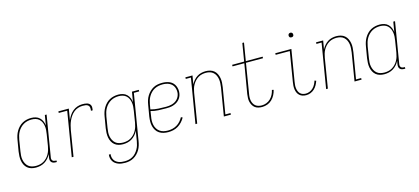

<svg xmlns="http://www.w3.org/2000/svg" viewBox="-71 -1326 4641 2129"><g transform="rotate(-15 2250.0 -261.0)"><path d="M189 8Q162 8 137 1Q112 -6 93 -22Q74 -38 62.5 -60.5Q51 -83 46.5 -108Q42 -133 43 -160Q44 -187 48 -213L70 -343Q74 -368 82 -392.5Q90 -417 103.5 -440Q117 -463 136 -482.5Q155 -502 178.5 -514.5Q202 -527 227 -532.5Q252 -538 278 -538Q305 -538 330 -530.5Q355 -523 373.5 -505.5Q392 -488 402 -464.5Q412 -441 415 -415L434 -530H454L376 -59Q374 -49 375.5 -39.5Q377 -30 383 -23Q389 -16 398 -13Q407 -10 417 -10H428V8H414Q400 8 387.5 4Q375 0 366.5 -9.5Q358 -19 356 -32Q354 -45 356 -59L363 -100Q351 -75 332.5 -54Q314 -33 290.5 -18.5Q267 -4 240.5 2Q214 8 189 8ZM195 -10Q217 -10 240 -15Q263 -20 283.5 -32Q304 -44 321 -62Q338 -80 349.5 -101Q361 -122 367.5 -144Q374 -166 378 -189L399 -319Q403 -342 404.5 -366Q406 -390 402.5 -413Q399 -436 389.5 -456.5Q380 -477 363.5 -492Q347 -507 324.5 -513.5Q302 -520 278 -520Q255 -520 232 -515Q209 -510 187.5 -498Q166 -486 148.5 -468Q131 -450 119 -429Q107 -408 100 -385.5Q93 -363 89 -340L68 -210Q64 -186 62.5 -162Q61 -138 65.5 -115Q70 -92 80.5 -71.5Q91 -51 108 -36.5Q125 -22 148 -16Q171 -10 195 -10Z M601 0 686 -512H589V-530H709L688 -404Q700 -431 716.5 -456Q733 -481 756.5 -500Q780 -519 808 -528.5Q836 -538 864 -538Q878 -538 892.5 -537Q907 -536 920 -532Q933 -528 943.5 -519.5Q954 -511 959 -498.5Q964 -486 963 -471.5Q962 -457 960 -443H940Q943 -460 941.5 -477.5Q940 -495 927.5 -505.5Q915 -516 898 -518Q881 -520 864 -520Q838 -520 811.5 -511.5Q785 -503 763.5 -485.5Q742 -468 726 -445Q710 -422 698.5 -396.5Q687 -371 680.5 -345.5Q674 -320 669 -294L621 0Z M1159 213Q1139 213 1118.5 210.5Q1098 208 1080 201Q1062 194 1046.5 182.5Q1031 171 1021 154.5Q1011 138 1007 118Q1003 98 1006 78H1026Q1023 96 1026.5 113Q1030 130 1038.5 144.5Q1047 159 1060.5 169Q1074 179 1090 185Q1106 191 1123.5 193Q1141 195 1159 195Q1182 195 1205 190Q1228 185 1249 173Q1270 161 1286.5 142.5Q1303 124 1315 103Q1327 82 1333.5 60Q1340 38 1344 15L1363 -100Q1351 -75 1332.5 -54Q1314 -33 1290.5 -18.5Q1267 -4 1240.5 2Q1214 8 1189 8Q1162 8 1137 1Q1112 -6 1093 -22Q1074 -38 1062.5 -60.5Q1051 -83 1046.5 -108Q1042 -133 1043 -160Q1044 -187 1048 -213L1070 -343Q1074 -368 1082 -392.5Q1090 -417 1103.5 -440Q1117 -463 1136 -482.5Q1155 -502 1178.5 -514.5Q1202 -527 1227 -532.5Q1252 -538 1278 -538Q1305 -538 1330 -530.5Q1355 -523 1373.5 -505.5Q1392 -488 1402 -464.5Q1412 -441 1415 -415L1434 -530H1512V-512H1451L1363 18Q1359 43 1351.5 67.5Q1344 92 1331 114.5Q1318 137 1299 156.5Q1280 176 1257 189Q1234 202 1209 207.5Q1184 213 1159 213ZM1195 -10Q1217 -10 1240 -15Q1263 -20 1283.5 -32Q1304 -44 1321 -62Q1338 -80 1349.5 -101Q1361 -122 1367.5 -144Q1374 -166 1378 -189L1399 -319Q1403 -342 1404.5 -366Q1406 -390 1402.5 -413Q1399 -436 1389.5 -456.5Q1380 -477 1363.5 -492Q1347 -507 1324.5 -513.5Q1302 -520 1278 -520Q1255 -520 1232 -515Q1209 -510 1187.5 -498Q1166 -486 1148.5 -468Q1131 -450 1119 -429Q1107 -408 1100 -385.5Q1093 -363 1089 -340L1068 -210Q1064 -186 1062.5 -162Q1061 -138 1065.5 -115Q1070 -92 1080.5 -71.5Q1091 -51 1108 -36.5Q1125 -22 1148 -16Q1171 -10 1195 -10Z M1709 8Q1681 8 1654.5 2Q1628 -4 1606 -18.5Q1584 -33 1570 -55.5Q1556 -78 1549.5 -103.5Q1543 -129 1543.5 -157Q1544 -185 1548 -213L1570 -343Q1574 -369 1582 -394Q1590 -419 1604 -442Q1618 -465 1638 -484.5Q1658 -504 1681.5 -516.5Q1705 -529 1731 -533.5Q1757 -538 1782 -538Q1805 -538 1827 -534Q1849 -530 1868.5 -521Q1888 -512 1903 -496.5Q1918 -481 1926.5 -461.5Q1935 -442 1938 -419.5Q1941 -397 1937 -375Q1934 -355 1925 -336.5Q1916 -318 1901.5 -303Q1887 -288 1869 -278Q1851 -268 1831.5 -262Q1812 -256 1792 -254.5Q1772 -253 1753 -253Q1708 -253 1663.5 -255Q1619 -257 1577 -269L1568 -210Q1563 -185 1562.5 -160Q1562 -135 1567.5 -111.5Q1573 -88 1585.5 -68Q1598 -48 1617 -34.5Q1636 -21 1660 -15.5Q1684 -10 1709 -10Q1735 -10 1761 -16Q1787 -22 1811 -36Q1835 -50 1853.5 -71Q1872 -92 1885 -116L1903 -108Q1889 -82 1868 -59Q1847 -36 1821 -20.5Q1795 -5 1766.5 1.5Q1738 8 1709 8ZM1758 -270Q1775 -270 1792 -272Q1809 -274 1826 -279Q1843 -284 1858.5 -293Q1874 -302 1886.5 -315Q1899 -328 1907 -344.5Q1915 -361 1918 -378Q1921 -397 1918.5 -416.5Q1916 -436 1908.5 -453.5Q1901 -471 1887.5 -484Q1874 -497 1857.5 -505Q1841 -513 1821.5 -516.5Q1802 -520 1782 -520Q1759 -520 1735.5 -515.5Q1712 -511 1690 -499.5Q1668 -488 1650 -470Q1632 -452 1619.5 -430.5Q1607 -409 1600 -386.5Q1593 -364 1589 -340L1580 -287Q1623 -275 1668 -272.5Q1713 -270 1758 -270Z M2021 0 2106 -512H2047V-530H2129L2112 -432Q2124 -455 2142 -476Q2160 -497 2182.5 -511.5Q2205 -526 2230.5 -532Q2256 -538 2281 -538Q2307 -538 2332 -531Q2357 -524 2376 -508Q2395 -492 2406 -469Q2417 -446 2421.5 -421Q2426 -396 2424.5 -369.5Q2423 -343 2419 -317L2369 -18H2428V0H2347L2400 -320Q2403 -343 2404.5 -367Q2406 -391 2402.5 -413.5Q2399 -436 2389.5 -456.5Q2380 -477 2363.5 -492Q2347 -507 2325 -513.5Q2303 -520 2279 -520Q2257 -520 2234 -515Q2211 -510 2190.5 -497.5Q2170 -485 2153.5 -467Q2137 -449 2125.5 -428.5Q2114 -408 2107.5 -386Q2101 -364 2097 -341L2041 0Z M2786 8Q2764 8 2742.5 3Q2721 -2 2704.5 -14.5Q2688 -27 2677.5 -45.5Q2667 -64 2662 -84.5Q2657 -105 2658 -128Q2659 -151 2662 -173L2719 -512H2584V-530H2722L2756 -735H2775L2741 -530H2934V-512H2738L2682 -170Q2678 -150 2677.5 -130.5Q2677 -111 2680.5 -93Q2684 -75 2693 -58.5Q2702 -42 2716 -31Q2730 -20 2748.5 -15Q2767 -10 2786 -10Q2813 -10 2839.5 -20Q2866 -30 2886.5 -50Q2907 -70 2919.5 -95Q2932 -120 2938 -147L2957 -143Q2950 -113 2935.5 -85Q2921 -57 2898 -35Q2875 -13 2845.5 -2.5Q2816 8 2786 8Z M3292 8Q3271 8 3251 2Q3231 -4 3216.5 -17Q3202 -30 3193.5 -48Q3185 -66 3182 -86.5Q3179 -107 3180 -128.5Q3181 -150 3185 -171L3241 -512H3079V-530H3264L3204 -168Q3201 -149 3199.5 -131Q3198 -113 3200.5 -95Q3203 -77 3209.5 -61Q3216 -45 3228 -33Q3240 -21 3257 -15.5Q3274 -10 3292 -10Q3314 -10 3336 -19Q3358 -28 3375 -44.5Q3392 -61 3403 -82Q3414 -103 3421 -125L3439 -118Q3431 -94 3418 -70.5Q3405 -47 3385.5 -29Q3366 -11 3341.5 -1.5Q3317 8 3292 8ZM3299 -654Q3293 -654 3287 -656Q3281 -658 3277.5 -663Q3274 -668 3273 -674Q3272 -680 3273 -686Q3274 -691 3276.5 -695Q3279 -699 3282.5 -701.5Q3286 -704 3290.5 -705.5Q3295 -707 3299 -707Q3306 -707 3311.5 -704.5Q3317 -702 3320.5 -697Q3324 -692 3325 -686Q3326 -680 3325 -674Q3325 -669 3322.5 -665Q3320 -661 3316 -658.5Q3312 -656 3308 -655Q3304 -654 3299 -654Z M3521 0 3606 -512H3547V-530H3629L3612 -432Q3624 -455 3642 -476Q3660 -497 3682.5 -511.5Q3705 -526 3730.5 -532Q3756 -538 3781 -538Q3807 -538 3832 -531Q3857 -524 3876 -508Q3895 -492 3906 -469Q3917 -446 3921.5 -421Q3926 -396 3924.5 -369.5Q3923 -343 3919 -317L3869 -18H3928V0H3847L3900 -320Q3903 -343 3904.5 -367Q3906 -391 3902.5 -413.5Q3899 -436 3889.5 -456.5Q3880 -477 3863.5 -492Q3847 -507 3825 -513.5Q3803 -520 3779 -520Q3757 -520 3734 -515Q3711 -510 3690.5 -497.5Q3670 -485 3653.5 -467Q3637 -449 3625.5 -428.5Q3614 -408 3607.5 -386Q3601 -364 3597 -341L3541 0Z M4189 8Q4162 8 4137 1Q4112 -6 4093 -22Q4074 -38 4062.5 -60.5Q4051 -83 4046.5 -108Q4042 -133 4043 -160Q4044 -187 4048 -213L4070 -343Q4074 -368 4082 -392.5Q4090 -417 4103.5 -440Q4117 -463 4136 -482.5Q4155 -502 4178.5 -514.5Q4202 -527 4227 -532.5Q4252 -538 4278 -538Q4305 -538 4330 -530.5Q4355 -523 4373.5 -505.5Q4392 -488 4402 -464.5Q4412 -441 4415 -415L4434 -530H4454L4376 -59Q4374 -49 4375.5 -39.5Q4377 -30 4383 -23Q4389 -16 4398 -13Q4407 -10 4417 -10H4428V8H4414Q4400 8 4387.5 4Q4375 0 4366.5 -9.5Q4358 -19 4356 -32Q4354 -45 4356 -59L4363 -100Q4351 -75 4332.5 -54Q4314 -33 4290.5 -18.5Q4267 -4 4240.5 2Q4214 8 4189 8ZM4195 -10Q4217 -10 4240 -15Q4263 -20 4283.5 -32Q4304 -44 4321 -62Q4338 -80 4349.5 -101Q4361 -122 4367.5 -144Q4374 -166 4378 -189L4399 -319Q4403 -342 4404.5 -366Q4406 -390 4402.5 -413Q4399 -436 4389.5 -456.5Q4380 -477 4363.5 -492Q4347 -507 4324.5 -513.5Q4302 -520 4278 -520Q4255 -520 4232 -515Q4209 -510 4187.5 -498Q4166 -486 4148.5 -468Q4131 -450 4119 -429Q4107 -408 4100 -385.5Q4093 -363 4089 -340L4068 -210Q4064 -186 4062.5 -162Q4061 -138 4065.5 -115Q4070 -92 4080.5 -71.5Q4091 -51 4108 -36.5Q4125 -22 4148 -16Q4171 -10 4195 -10Z"/></g></svg>

Font: Iosevka Slab Thin
Style: Italic
Weight: 100
Italic angle: -9°
Monospace: yes
Designer: Belleve Invis
Foundry: Belleve Invis
Version: Version 11.1.1; ttfautohint (v1.8.3)